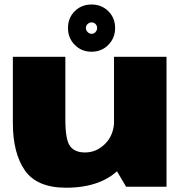

<svg xmlns="http://www.w3.org/2000/svg" viewBox="-20 -850 838 874"><path d="M554 0H738V-591.5H499V-93ZM277.5 -591.5H38.5V-291Q38.5 -152.5 93.5 -74Q148.5 4.5 281 4.5Q446 4.5 531.5 -88.8Q617 -182 617 -259.5L500 -306.5Q500 -237.5 460 -196.8Q420 -156 367 -156Q320 -156 298.8 -185Q277.5 -214 277.5 -305.5ZM396.5 -614.5Q442.5 -614.5 473.2 -645.8Q504 -677 504 -722.5Q504 -768.5 473.2 -799Q442.5 -829.5 396.5 -829.5Q351 -829.5 320.2 -799Q289.5 -768.5 289.5 -722.5Q289.5 -677 320.2 -645.8Q351 -614.5 396.5 -614.5ZM396.5 -696Q387 -696 379 -704Q371 -712 371 -722.5Q371 -733.5 379 -740.8Q387 -748 396.5 -748Q407.5 -748 414.8 -740.8Q422 -733.5 422 -722.5Q422 -712 414.8 -704Q407.5 -696 396.5 -696Z"/></svg>

Font: Anybody SemiExpanded Black
Style: Regular
Weight: 900
Width: 6
Version: Version 1.113;gftools[0.9.25]